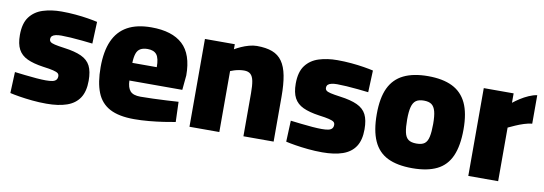

<svg xmlns="http://www.w3.org/2000/svg" viewBox="-46 -793 3067 1083"><g transform="rotate(10 1487.0 -252.0)"><path d="M242 12Q201 12 160.5 8Q120 4 86.5 -1.5Q53 -7 32 -12L37 -133Q63 -130 96.5 -126Q130 -122 162.5 -119.5Q195 -117 216 -117Q239 -117 253.5 -120Q268 -123 275 -131Q282 -139 282 -152Q282 -163 274.5 -169Q267 -175 247 -180Q227 -185 188 -190Q132 -198 96.5 -214.5Q61 -231 44.5 -262Q28 -293 28 -344Q28 -411 56 -448Q84 -485 131.5 -500Q179 -515 237 -515Q277 -515 316.5 -511.5Q356 -508 389.5 -502.5Q423 -497 444 -492L439 -367Q413 -370 379 -373.5Q345 -377 313 -379Q281 -381 259 -381Q241 -381 227.5 -378Q214 -375 207 -368.5Q200 -362 200 -350Q200 -341 206.5 -335Q213 -329 232 -324.5Q251 -320 288 -315Q349 -307 386 -290Q423 -273 439 -241.5Q455 -210 455 -157Q455 -95 430.5 -58Q406 -21 358.5 -4.5Q311 12 242 12Z M745 12Q657 12 605 -15.5Q553 -43 530.5 -100Q508 -157 508 -244Q508 -335 534.5 -395Q561 -455 615 -485Q669 -515 752 -515Q871 -515 931.5 -459Q992 -403 992 -282L984 -198H681Q682 -158 699 -138.5Q716 -119 758 -119Q790 -119 829.5 -120.5Q869 -122 908.5 -124Q948 -126 975 -128L979 -13Q953 -8 913 -2Q873 4 829 8Q785 12 745 12ZM680 -299H820Q820 -350 804 -370.5Q788 -391 752 -391Q727 -391 711 -382Q695 -373 688 -352.5Q681 -332 680 -299Z M1060 0V-503H1231V-474Q1246 -483 1267 -492.5Q1288 -502 1311.5 -508.5Q1335 -515 1356 -515Q1409 -515 1444.5 -501.5Q1480 -488 1501.5 -457.5Q1523 -427 1532.5 -377.5Q1542 -328 1542 -257V0H1369V-247Q1369 -290 1364 -316Q1359 -342 1346 -354Q1333 -366 1309 -366Q1295 -366 1280.5 -363.5Q1266 -361 1253 -357Q1240 -353 1231 -349V0Z M1822 12Q1781 12 1740.5 8Q1700 4 1666.5 -1.5Q1633 -7 1612 -12L1617 -133Q1643 -130 1676.5 -126Q1710 -122 1742.5 -119.5Q1775 -117 1796 -117Q1819 -117 1833.5 -120Q1848 -123 1855 -131Q1862 -139 1862 -152Q1862 -163 1854.5 -169Q1847 -175 1827 -180Q1807 -185 1768 -190Q1712 -198 1676.5 -214.5Q1641 -231 1624.5 -262Q1608 -293 1608 -344Q1608 -411 1636 -448Q1664 -485 1711.5 -500Q1759 -515 1817 -515Q1857 -515 1896.5 -511.5Q1936 -508 1969.5 -502.5Q2003 -497 2024 -492L2019 -367Q1993 -370 1959 -373.5Q1925 -377 1893 -379Q1861 -381 1839 -381Q1821 -381 1807.5 -378Q1794 -375 1787 -368.5Q1780 -362 1780 -350Q1780 -341 1786.5 -335Q1793 -329 1812 -324.5Q1831 -320 1868 -315Q1929 -307 1966 -290Q2003 -273 2019 -241.5Q2035 -210 2035 -157Q2035 -95 2010.5 -58Q1986 -21 1938.5 -4.5Q1891 12 1822 12Z M2337 12Q2251 12 2196 -15Q2141 -42 2114.5 -101Q2088 -160 2088 -254Q2088 -347 2115 -404Q2142 -461 2197.5 -488Q2253 -515 2337 -515Q2421 -515 2476 -488Q2531 -461 2558 -404Q2585 -347 2585 -254Q2585 -160 2559 -101Q2533 -42 2478 -15Q2423 12 2337 12ZM2337 -129Q2368 -129 2383.5 -141Q2399 -153 2405 -181Q2411 -209 2411 -254Q2411 -300 2404 -326Q2397 -352 2381.5 -363.5Q2366 -375 2337 -375Q2308 -375 2292 -363.5Q2276 -352 2269 -325.5Q2262 -299 2262 -254Q2262 -209 2268 -181Q2274 -153 2290 -141Q2306 -129 2337 -129Z M2657 0V-503H2828V-449Q2844 -462 2866.5 -476.5Q2889 -491 2914 -502Q2939 -513 2961 -516V-353Q2940 -351 2915 -343Q2890 -335 2867.5 -325Q2845 -315 2828 -307V0Z"/></g></svg>

Font: Cairo Play Black
Style: Regular
Weight: 900
Version: Version 3.119